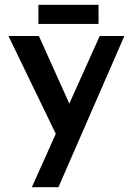

<svg xmlns="http://www.w3.org/2000/svg" viewBox="-20 -572 550 795"><path d="M495 -423 222 203H112L211 -18L15 -423H141L267 -143L393 -423ZM388 -552V-473H139V-552Z"/></svg>

Font: Josefin Sans SemiBold
Style: Regular
Weight: 600
Designer: Santiago Orozco
Foundry: Typemade
Version: Version 2.000